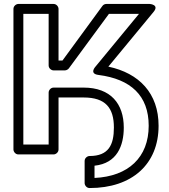

<svg xmlns="http://www.w3.org/2000/svg" viewBox="-20 -756 854 971"><path d="M458 144V82C572 70 606 -19 606 -111C606 -231 540 -313 403 -313H251C236 -313 226 -299 226 -288V-25H98V-686H226V-425C226 -410 240 -400 251 -400H308C316 -400 324 -405 328 -410L531 -686H683L462 -418C462 -418 430 -383 478 -377C642 -356 732 -272 732 -120C732 40 629 136 458 144ZM782 -120C782 -284 684 -386 528 -419L756 -695C788 -733 737 -736 737 -736H518C511 -736 503 -733 498 -726L296 -450H276V-711C276 -722 266 -736 251 -736H73C62 -736 48 -726 48 -711V0C48 11 58 25 73 25H251C262 25 276 15 276 0V-263H403C514 -263 556 -210 556 -111C556 -23 529 33 433 33C422 33 408 43 408 58V170C408 181 418 195 433 195C648 195 782 74 782 -120Z"/></svg>

Font: Asimov
Style: XWidOu
Weight: 500
Designer: Google
Version: Version 2.000980; 2014